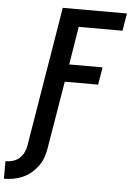

<svg xmlns="http://www.w3.org/2000/svg" viewBox="-147 -781 716 1049"><g transform="rotate(5 210.5 -256.0)"><path d="M-85 223V127Q-66 127 -46 121.5Q-26 116 -10.5 103Q5 90 14.5 71Q24 52 27 33L154 -735H506L490 -639H250L216 -430H399L383 -334H200L139 33Q135 59 126.5 84.5Q118 110 102 132.5Q86 155 64.5 173.5Q43 192 17.5 203Q-8 214 -34 218.5Q-60 223 -85 223Z"/></g></svg>

Font: Iosevka Term Curly Oblique
Style: Bold
Weight: 700
Italic angle: -9°
Designer: Belleve Invis
Foundry: Belleve Invis
Version: Version 32.3.0